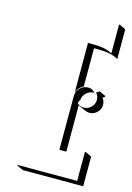

<svg xmlns="http://www.w3.org/2000/svg" viewBox="-114 -664 588 854"><g transform="rotate(15 180.5 -236.5)"><path d="M48.8 117.2 54.2 115.2H325.2V-16.1L327.1 -19.5L357.2 -5.4V131.3H78.9ZM212.9 2Q212.9 -83 212.9 -139.6Q212.9 -196.3 213 -219.7Q213.1 -243.2 213.1 -247.1Q213.6 -268.8 229.1 -283.8Q244.6 -298.8 266.6 -298.8Q276.1 -298.8 284.3 -294.6Q292.5 -290.3 297.6 -283L295.4 -283.2Q275.6 -282.7 261.4 -269.3Q247.1 -255.9 245.4 -236.8L245.6 -234.6Q244.4 -233.9 243.4 -232.9Q239 -228.8 238.8 -218Q241.7 -215.6 245.1 -213.9Q256.3 -207.5 268.8 -207.5Q288.6 -207.5 302.6 -221.6Q316.7 -235.6 316.7 -255.4Q316.7 -264.6 313.7 -272Q310.8 -279.3 304.4 -287.4Q309.6 -288.6 312.1 -289.9Q314.7 -291.3 315.9 -294.2L318.8 -295.7L348.9 -281.7Q346.9 -277.1 344.5 -275.1Q342 -273.2 337.9 -272.2Q348.6 -258.8 348.9 -241.2Q348.9 -220.7 334.2 -206.1Q319.6 -191.4 299.1 -191.4Q288.1 -191.4 278.1 -196L247.8 -210.2Q246.3 -210.9 244.9 -211.7V0L245.1 2ZM212.9 -262.5V-271.2V-490.2H234.4Q262.5 -490.2 283.9 -486.5Q305.4 -482.7 325.2 -472.2V-603.5L327.1 -605.5L357.2 -591.3V-454.8L337.4 -463.9Q309.6 -474.1 264.4 -474.1H244.9V-300.3L243.7 -297.4Q225.3 -288.6 216.6 -270.3Z"/></g></svg>

Font: AgreloyOut1
Style: Medium
Weight: 400
Designer: gluk
Foundry: gluk
Version: Version 0.27